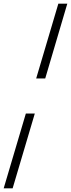

<svg xmlns="http://www.w3.org/2000/svg" viewBox="-66 -761 384 1040"><path d="M179 -336H130L250 -741H298.5ZM-46 259 74 -146H122.5L2.5 259Z"/></svg>

Font: Newsreader 28pt
Style: Italic
Weight: 400
Italic angle: -17°
Version: Version 1.003